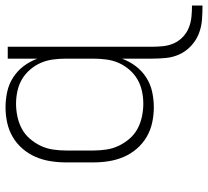

<svg xmlns="http://www.w3.org/2000/svg" viewBox="-49 -519 752 694"><g transform="rotate(-90 327.0 -172.0)"><path d="M654 184Q628 184 602 182Q576 180 552 170.5Q528 161 508.5 143Q489 125 478 101.5Q467 78 464.5 52Q462 26 462 0V-107Q452 -80 435 -57.5Q418 -35 394 -19.5Q370 -4 342 2Q314 8 286 8Q258 8 230.5 2Q203 -4 179 -18Q155 -32 136.5 -53.5Q118 -75 107 -100.5Q96 -126 91.5 -154Q87 -182 87 -210V-310Q87 -338 91.5 -366Q96 -394 107 -419.5Q118 -445 136.5 -466.5Q155 -488 179 -502Q203 -516 230.5 -522Q258 -528 286 -528Q314 -528 342 -522Q370 -516 394 -500.5Q418 -485 435 -462.5Q452 -440 462 -413V-520H505V0Q505 20 507 40.5Q509 61 517 79.5Q525 98 540 112.5Q555 127 574 134.5Q593 142 613 144Q633 146 654 146ZM299 -30Q322 -30 345 -35Q368 -40 387.5 -51.5Q407 -63 422.5 -81Q438 -99 447 -120Q456 -141 459 -164Q462 -187 462 -210V-310Q462 -333 459 -356Q456 -379 447 -400Q438 -421 422.5 -439Q407 -457 387.5 -468.5Q368 -480 345 -485Q322 -490 299 -490Q276 -490 252.5 -485Q229 -480 208.5 -469Q188 -458 172.5 -440Q157 -422 147 -401Q137 -380 133.5 -356.5Q130 -333 130 -310V-210Q130 -187 133.5 -163.5Q137 -140 147 -119Q157 -98 172.5 -80Q188 -62 208.5 -51Q229 -40 252.5 -35Q276 -30 299 -30Z"/></g></svg>

Font: Zed Sans Extralight Extended
Style: Regular
Weight: 200
Width: 7
Designer: Belleve Invis
Foundry: Belleve Invis
Version: Version 1.0.0; ttfautohint (v1.8.4)